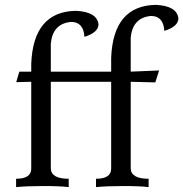

<svg xmlns="http://www.w3.org/2000/svg" viewBox="-20 -766 750 786"><path d="M588.4 0Q553.2 -4.4 485.4 -4.4Q418 -4.4 373 0V-34.2Q435.1 -34.2 435.1 -75.7V-431.2H188V-75.7Q189.9 -34.2 261.2 -34.2V0Q226.1 -4.4 158.2 -4.4Q90.8 -4.4 45.9 0V-34.2Q107.9 -34.2 107.9 -75.7V-431.2L46.4 -429.7L59.1 -472.7H107.9V-504.9Q116.2 -719.2 291.5 -721.7Q377.4 -717.3 383.3 -666Q382.3 -632.8 325.7 -615.2Q321.8 -676.3 271 -676.3Q195.3 -669.4 188 -586.9V-472.7H435.1V-529.3Q443.4 -743.7 618.7 -746.1Q704.6 -741.7 710.4 -690.4Q709.5 -657.2 652.8 -639.6Q648.9 -700.7 598.1 -700.7Q522.5 -693.8 515.1 -611.3V-472.7L631.3 -477.5L615.7 -428.7L515.1 -431.2V-75.7Q517.1 -34.2 588.4 -34.2Z"/></svg>

Font: Kelvinch
Style: Regular
Weight: 400
Designer: Paul James MIller
Foundry: High-Logic / Made with FontCreator
Version: Version 3.30 September 23, 2016